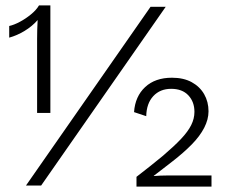

<svg xmlns="http://www.w3.org/2000/svg" viewBox="-20 -685 834 709"><path d="M124 -665H166V-268H117V-541Q117 -558 117.5 -575.5Q118 -593 119 -611Q99 -588 71 -571Q43 -554 14 -546V-589Q32 -593 53.5 -604.5Q75 -616 94.5 -632Q114 -648 124 -665ZM76 0 536 -660H592L132 0ZM484 4V-32Q509 -51 534.5 -71.5Q560 -92 582 -110Q623 -145 648.5 -172Q674 -199 686 -223Q698 -247 698 -272Q698 -309 675.5 -333Q653 -357 612 -357Q571 -357 546 -330Q521 -303 520 -256L475 -271Q479 -329 516 -363.5Q553 -398 615 -398Q658 -398 688 -381.5Q718 -365 734 -337Q750 -309 750 -274Q750 -244 734 -213Q718 -182 688 -151.5Q658 -121 618 -90Q603 -78 584.5 -64Q566 -50 548 -36V-35Q557 -36 572.5 -36.5Q588 -37 597 -37H761V4Z"/></svg>

Font: Kantumruy Pro Light
Style: Regular
Weight: 300
Version: Version 1.002